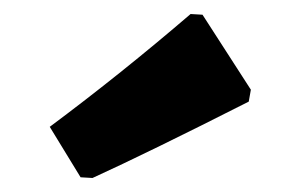

<svg xmlns="http://www.w3.org/2000/svg" viewBox="-20 -775 428 274"><path d="M269 -754 338 -647 335 -630Q193 -558 112 -521L95 -522L51 -594Q153 -670 252 -755Z"/></svg>

Font: Luna Sans Black
Style: Regular
Weight: 900
Designer: Juan Pablo del Peral
Foundry: Huerta Tipografica
Version: Version 2.001; ttfautohint (v1.5)